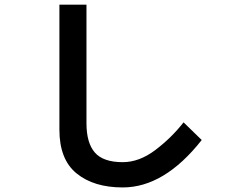

<svg xmlns="http://www.w3.org/2000/svg" viewBox="-20 -782 1040 838"><path d="M239.3 -215.8V-761.7H357.4V-244.1Q357.4 -158.2 394 -116.2Q430.7 -74.2 515.6 -74.2Q587.9 -74.2 658.2 -127.4Q728.5 -180.7 781.2 -248L860.4 -170.9Q697.3 36.1 515.6 36.1Q389.6 36.1 314.5 -24.9Q239.3 -85.9 239.3 -215.8Z"/></svg>

Font: Gothic A1
Style: Bold
Weight: 700
Version: Version 2.50